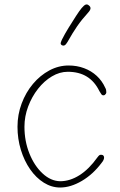

<svg xmlns="http://www.w3.org/2000/svg" viewBox="-20 -832 536 856"><path d="M248 4Q210 4 175.5 -17.5Q141 -39 114.5 -77Q88 -115 73 -164Q58 -213 58 -267Q58 -321 76.5 -370.5Q95 -420 127 -458Q159 -496 200 -518Q241 -540 286 -540Q323 -540 355 -528Q387 -516 411 -494Q435 -472 449 -441Q452 -436 453 -431Q454 -426 454 -421Q454 -417 452 -414Q450 -411 447.5 -409Q445 -407 441 -407Q435 -407 431.5 -412.5Q428 -418 423 -426Q402 -469 367 -490.5Q332 -512 282 -512Q246 -512 211.5 -491.5Q177 -471 149.5 -436Q122 -401 105.5 -357Q89 -313 89 -267Q89 -203 111 -148Q133 -93 169.5 -59Q206 -25 248 -24Q292 -24 334.5 -51Q377 -78 414 -130Q420 -138 423 -140Q426 -142 430 -142Q435 -142 438 -140.5Q441 -139 442.5 -136Q444 -133 444 -129Q444 -125 441.5 -119Q439 -113 433 -106Q395 -55 345 -25.5Q295 4 248 4ZM281 -645Q274 -633 268 -630Q262 -627 255 -631Q249 -635 251 -642Q253 -649 257 -657Q269 -681 286 -708.5Q303 -736 318.5 -760Q334 -784 344 -796Q355 -809 362 -811.5Q369 -814 376 -808Q384 -802 383.5 -794.5Q383 -787 374 -777Q344 -744 324 -715Q304 -686 281 -645Z"/></svg>

Font: Playpen Sans Thin
Style: Regular
Weight: 250
Designer: Laura Meseguer, Veronika Burian, José Scaglione
Foundry: TypeTogether
Version: Version 1.001